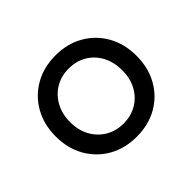

<svg xmlns="http://www.w3.org/2000/svg" viewBox="-126 -737 926 926"><g transform="rotate(-45 337.5 -273.5)"><path d="M338 4Q257 4 195 -31.5Q133 -67 97.5 -129.5Q62 -192 62 -273Q62 -355 97.5 -417.5Q133 -480 195 -515.5Q257 -551 338 -551Q418 -551 480 -515.5Q542 -480 577.5 -417.5Q613 -355 613 -273Q613 -192 578 -129.5Q543 -67 481 -31.5Q419 4 338 4ZM338 -86Q390 -86 430 -110Q470 -134 492.5 -176Q515 -218 515 -273Q515 -328 492.5 -370.5Q470 -413 430 -437Q390 -461 338 -461Q286 -461 246 -437Q206 -413 183 -370.5Q160 -328 160 -273Q160 -218 183 -176Q206 -134 246 -110Q286 -86 338 -86Z"/></g></svg>

Font: Comfortaa
Style: Bold
Weight: 700
Designer: Johan Aakerlund
Foundry: Johan Aakerlund
Version: Version 3.104; ttfautohint (v1.8.1.43-b0c9)